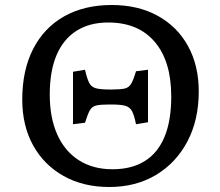

<svg xmlns="http://www.w3.org/2000/svg" viewBox="-20 -734 879 768"><path d="M417 14Q313 14 234.5 -30Q156 -74 112.5 -152.5Q69 -231 69 -336Q69 -453 112.5 -538Q156 -623 236.5 -668.5Q317 -714 427 -714Q532 -714 610.5 -671Q689 -628 732 -550Q775 -472 775 -368Q775 -254 729.5 -168Q684 -82 603.5 -34Q523 14 417 14ZM430 -57Q507 -57 559.5 -90Q612 -123 638.5 -187.5Q665 -252 665 -348Q665 -489 599 -566.5Q533 -644 413 -644Q338 -644 285.5 -610.5Q233 -577 206 -513Q179 -449 179 -356Q179 -263 209 -196Q239 -129 295.5 -93Q352 -57 430 -57ZM272 -237V-447L320 -455Q328 -420 336.5 -403Q345 -386 363.5 -381Q382 -376 418 -376H428Q463 -376 479.5 -380Q496 -384 505 -399.5Q514 -415 524 -449L572 -455V-245L524 -237Q517 -273 508 -289.5Q499 -306 480.5 -311Q462 -316 426 -316H416Q382 -316 365 -312Q348 -308 339.5 -293Q331 -278 320 -243Z"/></svg>

Font: Literata Variable Black
Style: Regular
Weight: 900
Designer: Latin by Veronika Burian and Jose Scaglione. Greek by Irene Vlachou. Cyrillic by Vera Evstafieva.
Foundry: TypeTogether
Version: Version 3.021